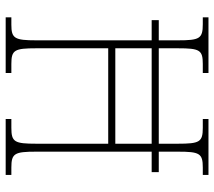

<svg xmlns="http://www.w3.org/2000/svg" viewBox="-59 -695 754 676"><g transform="rotate(90 318.0 -357.0)"><path d="M41 0H237V-20H205C156 -20 150 -31 150 -108V-361H486V-108C486 -31 480 -20 430 -20H399V0H596V-20H570C520 -20 514 -31 514 -108V-514H586V-539H514V-606C514 -683 520 -694 570 -694H596V-714H399V-694H430C480 -694 486 -683 486 -606V-539H150V-606C150 -683 156 -694 205 -694H237V-714H41V-694H65C116 -694 122 -683 122 -606V-539H51V-514H122V-108C122 -31 115 -20 67 -20H41ZM150 -386V-514H486V-386Z"/></g></svg>

Font: Noto Serif Georgian Condensed Thin
Style: Regular
Weight: 100
Width: 3
Designer: Monotype Design Team, Akaki Razmadze
Foundry: Google LLC
Version: Version 2.003